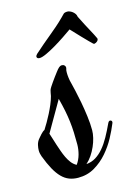

<svg xmlns="http://www.w3.org/2000/svg" viewBox="-134 -707 557 780"><g transform="rotate(-15 144.0 -317.0)"><path d="M287.1 -162.1Q277.3 -137.7 261 -107.2Q244.6 -76.7 221.2 -49.6Q197.8 -22.5 167 -4.2Q136.2 14.2 97.2 14.2Q76.7 14.2 59.6 7.6Q42.5 1 28.1 -13.7Q13.7 -28.3 0.7 -51.8Q-12.2 -75.2 -24.9 -108.9Q-26.4 -113.8 -28.1 -120.1Q-29.8 -126.5 -29.8 -133.8Q-29.8 -144.5 -27.1 -156.5Q-24.4 -168.5 -17.1 -178.2Q-14.2 -181.6 -10.3 -186.3Q-6.3 -190.9 -2.2 -195.6Q2 -200.2 6.3 -203.9Q10.7 -207.5 14.2 -209Q22 -221.2 30.8 -236.3Q39.6 -251.5 47.9 -267.8Q56.2 -284.2 63.5 -301.3Q70.8 -318.4 75.2 -335Q76.7 -341.8 77.6 -348.1Q78.6 -354.5 80.1 -358.9Q81.1 -362.8 85.9 -370.6Q90.8 -378.4 97.4 -387.7Q104 -397 111.1 -406.7Q118.2 -416.5 124 -423.8Q132.3 -435.1 138.2 -439.9Q144 -444.8 149.9 -444.8Q156.7 -444.8 160.9 -440.7Q165 -436.5 165 -432.1Q165 -428.2 163.6 -424.3Q162.1 -420.4 162.1 -410.2Q162.1 -400.9 163.6 -388.7Q165 -376.5 168.9 -362.8Q171.4 -352.5 176.8 -329.8Q182.1 -307.1 187.5 -278.3Q192.9 -249.5 197 -217.8Q201.2 -186 201.2 -158.2Q201.2 -143.6 197 -126.2Q192.9 -108.9 185.3 -91.6Q177.7 -74.2 167 -58.3Q156.2 -42.5 143.1 -30.8Q165 -32.7 182.6 -43.5Q200.2 -54.2 215.6 -72.3Q231 -90.3 244.6 -114.7Q258.3 -139.2 272 -168.9Q275.9 -176.8 280.8 -176.8Q284.2 -176.8 286.6 -174.8Q289.1 -172.9 289.1 -168.9Q289.1 -166 287.1 -162.1ZM103 -315.9Q95.7 -303.2 86.7 -287.6Q77.6 -272 67.9 -255.1Q58.1 -238.3 48.3 -221.2Q38.6 -204.1 29.8 -189Q33.7 -178.2 37.6 -164.6Q41.5 -150.9 45.9 -138.2Q50.3 -125 55.4 -110.4Q60.5 -95.7 67.1 -81.8Q73.7 -67.9 82.5 -56.4Q91.3 -44.9 104 -38.1Q116.2 -54.7 122.1 -76.2Q127.9 -97.7 127.9 -118.2Q127.9 -145 127 -168.2Q126 -191.4 123.3 -214.4Q120.6 -237.3 115.7 -261.7Q110.8 -286.1 103 -315.9ZM317.4 -514.2Q317.4 -513.2 317.9 -512.7Q318.4 -512.2 318.4 -511.2Q318.4 -504.9 312.3 -500Q306.2 -495.1 301.3 -495.1Q300.3 -495.1 300.5 -494.4Q300.8 -493.7 299.3 -494.4Q297.9 -495.1 293.7 -499Q289.6 -502.9 280.5 -512Q271.5 -521 256.6 -536.6Q241.7 -552.2 218.3 -577.1Q204.1 -566.9 183.3 -553Q162.6 -539.1 141.1 -526.4Q119.6 -513.7 100.6 -504.9Q81.5 -496.1 71.3 -496.1Q65.4 -496.1 62.5 -498.5Q59.6 -501 59.6 -504.4Q59.6 -509.3 65.4 -515.1Q85.4 -533.2 102.3 -547.4Q119.1 -561.5 135 -574.7Q150.9 -587.9 166.5 -601.3Q182.1 -614.7 199.7 -632.3Q206.5 -639.2 211.4 -644.3Q216.3 -649.4 228.5 -649.4Q232.9 -649.4 238.5 -647.2Q244.1 -645 249.5 -640.9Q254.9 -636.7 258.8 -631.1Q262.7 -625.5 263.7 -618.2Q274.4 -596.2 283.2 -579.8Q292 -563.5 298.6 -551Q305.2 -538.6 309.8 -529.8Q314.5 -521 317.4 -514.2Z"/></g></svg>

Font: Mervale Script
Style: Regular
Weight: 400
Designer: Astigmatic (AOETI)
Foundry: Astigmatic (AOETI)
Version: Version 1.000